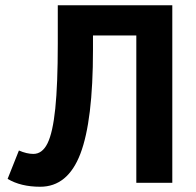

<svg xmlns="http://www.w3.org/2000/svg" viewBox="-20 -696 748 731"><path d="M334 -561H499V0H636V-676H200V-529C200 -426.3 196.8 -344.3 190.5 -283C184.2 -221.7 174.3 -177.5 161 -150.5C147.7 -123.5 129.7 -110 107 -110C90.3 -110 72 -114.3 52 -123L9 -15C42.3 5 83.7 15 133 15C203 15 254 -26.8 286 -110.5C318 -194.2 334 -326 334 -506Z"/></svg>

Font: Fog Sans
Style: Bold
Weight: 700
Foundry: Intel Corporation
Version: Version 1.00